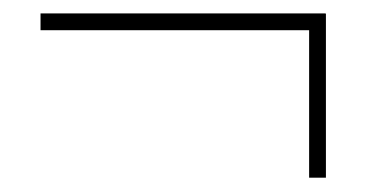

<svg xmlns="http://www.w3.org/2000/svg" viewBox="-20 -375 543 279"><path d="M38.9 -355.5H452.6V-331.1H38.9ZM453.6 -355.3 453.6 -116.8 429.2 -116.8 429.2 -355.3Z"/></svg>

Font: Wand UI Pro
Style: Regular
Weight: 400
Designer: Andreas Faust
Version: Version 1.003;FEAKit 1.0